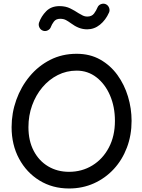

<svg xmlns="http://www.w3.org/2000/svg" viewBox="-20 -1000 785 1058"><path d="M360.4 38.6Q269 38.6 197.5 -5.4Q126 -49.3 85 -125.7Q43.9 -202.1 43.9 -299.3Q43.9 -377 69.8 -449.5Q95.7 -522 143.3 -579.3Q190.9 -636.7 256.6 -670.2Q322.3 -703.6 402.3 -703.6Q475.6 -703.6 532 -671.9Q588.4 -640.1 627 -586.9Q665.5 -533.7 685.3 -468Q705.1 -402.3 705.1 -334Q705.1 -254.9 679.4 -187Q653.8 -119.1 607.2 -68.6Q560.5 -18.1 497.6 10.3Q434.6 38.6 360.4 38.6ZM360.4 -53.2Q431.6 -53.2 489 -88.4Q546.4 -123.5 579.8 -186.8Q613.3 -250 613.3 -334Q613.3 -411.6 586.2 -474.4Q559.1 -537.1 511.5 -574Q463.9 -610.8 402.3 -610.8Q346.7 -610.8 298.3 -586.4Q250 -562 213.6 -518.8Q177.2 -475.6 157 -419.4Q136.7 -363.3 136.7 -299.3Q136.7 -224.1 165.8 -168.7Q194.8 -113.3 245.4 -83.3Q295.9 -53.2 360.4 -53.2ZM217.8 -830.6Q204.1 -835 197.5 -848.1Q190.9 -861.3 194.8 -874.5Q207 -910.2 234.6 -938.2Q262.2 -966.3 308.1 -966.3Q341.8 -966.3 367.2 -953.6Q392.6 -940.9 413.6 -926.8Q426.3 -918.9 437.3 -913.8Q448.2 -908.7 460.4 -908.7Q485.8 -908.7 498.3 -925.5Q510.7 -942.4 517.1 -958.5Q522.5 -971.7 536.1 -977.1Q549.8 -982.4 562.5 -977.1Q575.2 -971.7 580.8 -958Q586.4 -944.3 581.1 -931.6Q562.5 -889.6 531 -864Q499.5 -838.4 460.4 -838.4Q436.5 -838.4 414.6 -846.9Q392.6 -855.5 371.1 -871.6Q357.4 -881.8 343.8 -889.2Q330.1 -896.5 312 -896.5Q288.1 -896.5 276.6 -880.6Q265.1 -864.7 261.2 -853.5Q256.8 -839.8 243.7 -833Q230.5 -826.2 217.8 -830.6Z"/></svg>

Font: Mikhak-FD Medium
Style: Regular
Weight: 500
Designer: Amin Abedi
Version: Version 3.2